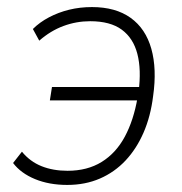

<svg xmlns="http://www.w3.org/2000/svg" viewBox="-20 -515 514 543"><path d="M170 8Q119 8 79 -8.5Q39 -25 17 -54L42 -86Q65 -58 97.5 -45Q130 -32 171 -32Q227 -32 267.5 -57Q308 -82 333 -128.5Q358 -175 369 -239L376 -231H121L127 -269H382L372 -256Q380 -318 368.5 -362.5Q357 -407 324.5 -431Q292 -455 235 -455Q196 -455 159.5 -441.5Q123 -428 91 -400L73 -433Q92 -452 118.5 -466Q145 -480 175.5 -487.5Q206 -495 240 -495Q307 -495 349.5 -464.5Q392 -434 408 -377Q424 -320 413 -243Q406 -186 386 -140Q366 -94 335 -61Q304 -28 262.5 -10Q221 8 170 8Z"/></svg>

Font: Nunito Sans 10pt SemiCondensed ExtraLight
Style: Italic
Weight: 250
Width: 4
Italic angle: -9°
Designer: Vernon Adams
Foundry: Vernon Adams
Version: Version 3.101;gftools[0.9.27]